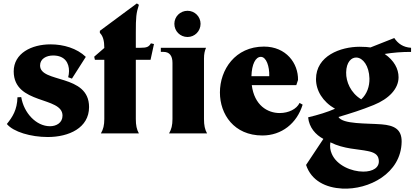

<svg xmlns="http://www.w3.org/2000/svg" viewBox="-20 -779 2440 1121"><path d="M259 21C382 21 500 -32 500 -154C500 -350 213 -292 214 -397C214 -436 251 -455 290 -455C360 -455 383 -410 383 -364C383 -352 381 -339 378 -328L400 -320L481 -447C429 -497 351 -520 275 -520C164 -520 60 -468 60 -362C61 -166 345 -218 345 -104C345 -62 309 -42 272 -42C191 -42 119 -120 104 -212L82 -211C80 -137 53 -96 20 -55C58 -9 160 21 259 21Z M569 0H791C778 -23 773 -48 773 -84V-430H859L879 -522L861 -526C849 -505 837 -500 799 -500H773V-589C773 -678 775 -702 791 -751L779 -759L563 -599V-587C581 -569 589 -542 589 -499L530 -448L534 -430H589V-84C589 -48 583 -24 569 0Z M967 0H1189C1176 -23 1171 -48 1171 -84V-437C1171 -464 1175 -482 1183 -500H919V-476H935C969 -476 987 -454 987 -412V-84C987 -48 981 -24 967 0ZM1075 -563C1117 -563 1151 -597 1151 -640C1151 -682 1117 -716 1075 -716C1032 -716 998 -682 998 -640C998 -597 1032 -563 1075 -563Z M1512 12C1624 12 1713 -58 1747 -168L1729 -178C1712 -142 1665 -119 1613 -119C1542 -119 1465 -164 1450 -282H1710L1720 -312C1722 -409 1651 -507 1521 -507C1353 -507 1264 -372 1264 -239C1264 -112 1346 12 1512 12ZM1448 -334C1450 -404 1472 -447 1503 -447C1535 -447 1554 -391 1552 -334Z M1868 32 1767 184C1798 277 1883 317 1978 322C2133 330 2322 234 2325 49C2326 -25 2281 -47 2208 -53C2119 -60 1982 -53 1956 -96C2027 -117 2091 -137 2162 -166C2251 -202 2307 -261 2307 -328C2307 -377 2281 -426 2226 -464C2276 -472 2324 -476 2380 -476V-500C2334 -503 2304 -524 2282 -557L2143 -502C2129 -504 2111 -506 2080 -506C1968 -506 1825 -453 1825 -317C1825 -251 1863 -186 1936 -144C1893 -125 1838 -108 1779 -94C1785 -34 1823 8 1868 32ZM1909 52C1988 92 2072 91 2127 103C2162 110 2187 122 2191 152C2199 200 2156 223 2101 223C2033 223 1946 187 1917 119C1908 99 1905 76 1909 52ZM2001 -356C2002 -417 2032 -445 2062 -443C2099 -441 2135 -395 2137 -321C2138 -275 2123 -230 2089 -199C2027 -237 2000 -302 2001 -356Z"/></svg>

Font: Sinistre Bold
Style: Regular
Weight: 900
Designer: Jules Durand
Foundry: Collletttivo
Version: Version 69.420;Glyphs 3.2 (3217)